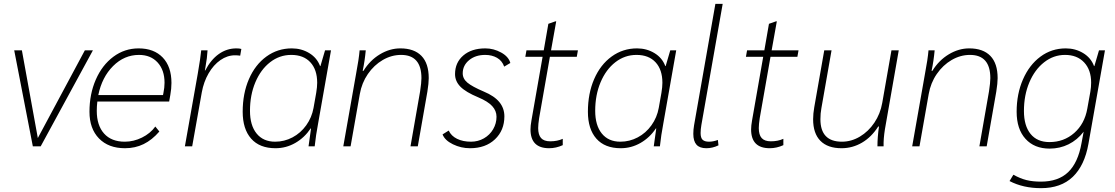

<svg xmlns="http://www.w3.org/2000/svg" viewBox="-20 -762 5808 1000"><path d="M464 -500 192 0H151L54 -500H94L177 -43L422 -500Z M873 -330Q873 -300 867 -267L861 -233H487Q484 -209 484 -185Q484 -109 522 -66.5Q560 -24 630 -24Q676 -24 719.5 -45.5Q763 -67 789 -103L810 -77Q772 -33 728 -11.5Q684 10 631 10Q545 10 495.5 -41Q446 -92 446 -180Q446 -272 479 -347.5Q512 -423 570.5 -466.5Q629 -510 702 -510Q782 -510 827.5 -462.5Q873 -415 873 -330ZM837 -331Q837 -397 801 -436.5Q765 -476 704 -476Q627 -476 569 -418Q511 -360 492 -267H829L831 -277Q837 -306 837 -331Z M1010 -378Q1025 -465 1028 -500H1061Q1059 -461 1050 -412L1047 -395H1049Q1078 -451 1119.5 -480.5Q1161 -510 1211 -510Q1228 -510 1237 -507L1231 -472Q1219 -474 1204 -474Q1164 -474 1128 -449Q1092 -424 1066.5 -380Q1041 -336 1031 -281L981 0H943Z M1244 -180Q1244 -275 1276.5 -350Q1309 -425 1367.5 -467.5Q1426 -510 1500 -510Q1550 -510 1590.5 -485.5Q1631 -461 1647 -418H1649L1673 -500H1704L1637 -120Q1625 -57 1619 0H1587Q1595 -60 1600 -93H1598Q1566 -45 1518 -17.5Q1470 10 1415 10Q1332 10 1288 -40Q1244 -90 1244 -180ZM1613 -200 1627 -279Q1632 -309 1632 -331Q1632 -399 1596.5 -437.5Q1561 -476 1497 -476Q1436 -476 1387 -438Q1338 -400 1310 -333.5Q1282 -267 1282 -185Q1282 -109 1316.5 -66.5Q1351 -24 1413 -24Q1461 -24 1503.5 -46.5Q1546 -69 1575 -109.5Q1604 -150 1613 -200Z M1835 -380Q1849 -453 1853 -500H1885Q1880 -445 1869 -393H1873Q1907 -448 1958.5 -479Q2010 -510 2065 -510Q2137 -510 2175 -471Q2213 -432 2213 -355Q2213 -329 2206 -285L2156 0H2118L2168 -286Q2175 -332 2175 -355Q2175 -476 2069 -476Q2019 -476 1973.5 -449.5Q1928 -423 1896 -376.5Q1864 -330 1854 -272L1806 0H1768Z M2285 -62 2317 -82Q2330 -54 2360.5 -39Q2391 -24 2433 -24Q2470 -24 2500.5 -41.5Q2531 -59 2548.5 -89Q2566 -119 2566 -154Q2566 -185 2543.5 -209.5Q2521 -234 2471 -255Q2406 -282 2378 -310.5Q2350 -339 2350 -376Q2350 -436 2393 -473Q2436 -510 2508 -510Q2551 -510 2590 -488.5Q2629 -467 2638 -434L2606 -415Q2595 -446 2568.5 -461Q2542 -476 2507 -476Q2456 -476 2423 -448.5Q2390 -421 2390 -380Q2390 -352 2414.5 -331.5Q2439 -311 2500 -285Q2555 -262 2581 -230Q2607 -198 2607 -156Q2607 -83 2558 -36.5Q2509 10 2428 10Q2381 10 2339 -10.5Q2297 -31 2285 -62Z M2743 -88Q2743 -107 2748 -135L2806 -466H2716L2722 -500H2812L2836 -638L2873 -651H2877L2850 -500H2990L2984 -466H2844L2788 -147Q2783 -114 2783 -95Q2783 -60 2798 -43Q2813 -26 2846 -26Q2883 -26 2911 -39V-6Q2876 10 2840 10Q2743 10 2743 -88Z M3042 -180Q3042 -275 3074.5 -350Q3107 -425 3165.5 -467.5Q3224 -510 3298 -510Q3348 -510 3388.5 -485.5Q3429 -461 3445 -418H3447L3471 -500H3502L3435 -120Q3423 -57 3417 0H3385Q3393 -60 3398 -93H3396Q3364 -45 3316 -17.5Q3268 10 3213 10Q3130 10 3086 -40Q3042 -90 3042 -180ZM3411 -200 3425 -279Q3430 -309 3430 -331Q3430 -399 3394.5 -437.5Q3359 -476 3295 -476Q3234 -476 3185 -438Q3136 -400 3108 -333.5Q3080 -267 3080 -185Q3080 -109 3114.5 -66.5Q3149 -24 3211 -24Q3259 -24 3301.5 -46.5Q3344 -69 3373 -109.5Q3402 -150 3411 -200Z M3591 -65Q3591 -87 3595 -110L3706 -742H3744L3633 -111Q3629 -88 3629 -69Q3629 -44 3639.5 -34Q3650 -24 3673 -24Q3694 -24 3719 -33L3722 -5Q3691 10 3659 10Q3624 10 3607.5 -8.5Q3591 -27 3591 -65Z M3892 -88Q3892 -107 3897 -135L3955 -466H3865L3871 -500H3961L3985 -638L4022 -651H4026L3999 -500H4139L4133 -466H3993L3937 -147Q3932 -114 3932 -95Q3932 -60 3947 -43Q3962 -26 3995 -26Q4032 -26 4060 -39V-6Q4025 10 3989 10Q3892 10 3892 -88Z M4215 -141Q4215 -170 4221 -204L4273 -500H4311L4258 -198Q4253 -172 4253 -141Q4253 -24 4365 -24Q4414 -24 4458.5 -50.5Q4503 -77 4534 -123Q4565 -169 4575 -226L4623 -500H4661L4589 -89Q4581 -39 4582 0H4550Q4550 -48 4558 -103H4554Q4519 -48 4469.5 -19Q4420 10 4363 10Q4291 10 4253 -28.5Q4215 -67 4215 -141Z M4798 -380Q4812 -453 4816 -500H4848Q4843 -445 4832 -393H4836Q4870 -448 4921.5 -479Q4973 -510 5028 -510Q5100 -510 5138 -471Q5176 -432 5176 -355Q5176 -329 5169 -285L5119 0H5081L5131 -286Q5138 -332 5138 -355Q5138 -476 5032 -476Q4982 -476 4936.5 -449.5Q4891 -423 4859 -376.5Q4827 -330 4817 -272L4769 0H4731Z M5735 -500 5649 -13Q5629 100 5567.5 159Q5506 218 5402 218Q5309 218 5238 181L5258 148Q5294 168 5326.5 176Q5359 184 5401 184Q5492 184 5543.5 134.5Q5595 85 5613 -17L5624 -76Q5591 -33 5545.5 -10.5Q5500 12 5447 12Q5367 12 5321 -39Q5275 -90 5275 -180Q5275 -273 5308 -348.5Q5341 -424 5399 -467Q5457 -510 5531 -510Q5581 -510 5621.5 -485.5Q5662 -461 5678 -418H5680L5704 -500ZM5663 -332Q5663 -398 5626.5 -437Q5590 -476 5527 -476Q5467 -476 5418 -437.5Q5369 -399 5341 -332.5Q5313 -266 5313 -184Q5313 -107 5347.5 -64.5Q5382 -22 5446 -22Q5521 -22 5575 -69.5Q5629 -117 5643 -196L5659 -285Q5663 -308 5663 -332Z"/></svg>

Font: Sarabun Thin
Style: Italic
Weight: 250
Italic angle: -10°
Designer: Suppakit Chalermlarp | Katatrad Co.,Ltd.
Foundry: Cadson Demak Co.,Ltd.
Version: Version 1.000; ttfautohint (v1.6)